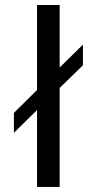

<svg xmlns="http://www.w3.org/2000/svg" viewBox="-20 -742 383 762"><path d="M309.1 -482.9 216.8 -393.1V0H127V-305.2L35.2 -214.8V-293.9L127 -384.8V-722.2H216.8V-474.1L309.1 -564.9Z"/></svg>

Font: Perun
Style: Regular
Weight: 400
Version: Version 1.0000